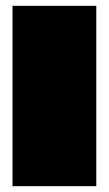

<svg xmlns="http://www.w3.org/2000/svg" viewBox="-20 -640 373 660"><path d="M311 0H23V-620H311Z"/></svg>

Font: Gasoek One
Style: Regular
Weight: 400
Designer: Jiashuo Zhang
Foundry: JAMO
Version: Version 1.000; ttfautohint (v1.8.4.7-5d5b);gftools[0.9.29]